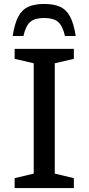

<svg xmlns="http://www.w3.org/2000/svg" viewBox="-20 -951 448 971"><path d="M353.5 -50V0H54V-50L150.5 -73V-631L54 -653.5V-704H353.5V-653.5L257 -631V-73ZM203.5 -860Q157 -860 133.8 -840.8Q110.5 -821.5 98.5 -769H44Q54 -832.5 72.8 -867.5Q91.5 -902.5 123.5 -916.8Q155.5 -931 203.5 -931Q252 -931 283.8 -916.8Q315.5 -902.5 334.2 -867.5Q353 -832.5 363 -769H308.5Q296.5 -821.5 273.2 -840.8Q250 -860 203.5 -860Z"/></svg>

Font: Newsreader 7pt
Style: Regular
Weight: 400
Designer: Hugues Gentile
Foundry: Production Type
Version: Version 1.003